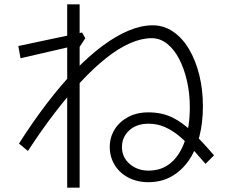

<svg xmlns="http://www.w3.org/2000/svg" viewBox="-20 -805 1040 880"><path d="M660 30Q608 30 567.5 8.5Q527 -13 505 -50Q483 -87 483 -131Q483 -175 505 -211Q527 -247 567 -268.5Q607 -290 660 -290Q721 -290 768 -267.5Q815 -245 860.5 -201Q906 -157 961 -93L922 -54Q891 -90 861 -123.5Q831 -157 800 -182.5Q769 -208 735 -223Q701 -238 661 -238Q606 -238 572.5 -207.5Q539 -177 539 -131Q539 -84 574.5 -53.5Q610 -23 661 -23Q721 -23 763 -58.5Q805 -94 827.5 -159.5Q850 -225 850 -314Q850 -377 837 -434Q824 -491 801 -535Q778 -579 746 -604.5Q714 -630 675 -630Q628 -630 575 -606.5Q522 -583 465.5 -538Q409 -493 350 -429.5Q291 -366 230 -286.5Q169 -207 108 -113L67 -147Q130 -246 194.5 -330.5Q259 -415 323 -481.5Q387 -548 449.5 -594.5Q512 -641 570 -665Q628 -689 680 -689Q731 -689 773.5 -660Q816 -631 846.5 -579.5Q877 -528 893.5 -461Q910 -394 910 -318Q910 -243 894 -180Q878 -117 845.5 -70Q813 -23 766.5 3.5Q720 30 660 30ZM288 55V-785H345V55ZM74 -538 64 -594 356 -656 371 -630 339 -581 330 -597Z"/></svg>

Font: Murecho Thin Light
Style: Regular
Weight: 300
Version: Version 1.010